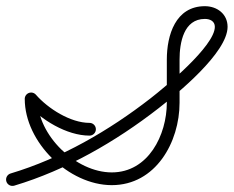

<svg xmlns="http://www.w3.org/2000/svg" viewBox="-41 -592 770 633"><path d="M6 20.1C6 20.1 6 20.1 6 20.1C177.5 -31.2 340.3 -125.1 481.1 -234.6C542 -281.9 709.3 -418.1 709.3 -503.6C709.3 -546 674.6 -571.6 634.5 -571.6C537.6 -571.6 509 -476.1 509 -395.5C509 -348.2 509 -300.8 509 -253.4C509 -147.3 448.3 -23.6 327.5 -23.6C208.9 -23.6 82.6 -145.9 82.6 -265.9C82.6 -277.5 73.2 -286.9 61.6 -286.9C50 -286.9 40.6 -277.5 40.6 -265.9C40.6 -122.8 185.8 18.4 327.5 18.4C472.4 18.4 551 -123.4 551 -253.4C551 -300.8 551 -348.2 551 -395.5C551 -450.8 564.3 -529.6 634.5 -529.6C651.2 -529.6 667.3 -522.3 667.3 -503.6C667.3 -439.8 501.2 -303.5 455.3 -267.8C318.6 -161.5 160.5 -69.9 -6 -20.1C-17.1 -16.8 -23.4 -5.1 -20.1 6C-16.8 17.1 -5.1 23.4 6 20.1ZM45.8 -252.1C45.8 -252.1 45.8 -252.1 45.8 -252.1C93.8 -197.2 178.9 -144.9 254.1 -144.9C265.7 -144.9 275.1 -154.3 275.1 -165.9C275.1 -177.5 265.7 -186.9 254.1 -186.9C191.2 -186.9 117.2 -234.2 77.4 -279.7C69.7 -288.5 56.5 -289.3 47.7 -281.7C39 -274.1 38.1 -260.8 45.8 -252.1Z"/></svg>

Font: FRB American Cursive Guidelines Medium
Style: Italic
Weight: 500
Italic angle: -25°
Version: Version 2.0;Modular Font Editor K font №1